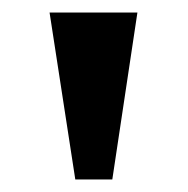

<svg xmlns="http://www.w3.org/2000/svg" viewBox="-20 -734 299 306"><path d="M100 -448 59 -714H199L159 -448Z"/></svg>

Font: Noto Serif Lao Condensed
Style: Bold
Weight: 700
Width: 3
Designer: Monotype Design Team
Foundry: Monotype Imaging Inc.
Version: Version 2.003; ttfautohint (v1.8.4.7-5d5b)